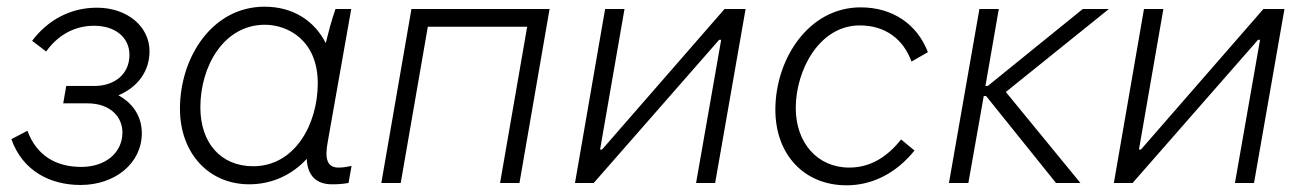

<svg xmlns="http://www.w3.org/2000/svg" viewBox="-20 -547 3897 574"><path d="M221 6C323 6 404 -58 404 -149C404 -196 380 -237 334 -262C393 -287 427 -335 427 -394C427 -468 360 -524 270 -524C190 -524 123 -487 76 -425L118 -393C152 -441 202 -470 261 -470C326 -470 367 -434 367 -383C367 -324 321 -290 262 -290H178L169 -238H242C308 -238 346 -199 346 -151C346 -90 295 -48 223 -48C146 -48 89 -83 62 -156L14 -131C48 -35 131 6 221 6Z M972 4C991 4 1005 3 1022 0L1031 -51C1017 -48 1006 -46 992 -46C958 -46 950 -72 960 -124L1030 -520H983C972 -490 961 -447 954 -418C920 -485 856 -527 771 -527C614 -527 518 -375 518 -222C518 -89 604 4 725 4C794 4 854 -25 897 -72C899 -22 926 4 972 4ZM772 -473C840 -473 930 -427 930 -298C930 -175 861 -50 737 -50C640 -50 579 -120 579 -226C579 -349 649 -473 772 -473Z M1120 0H1178L1259 -467H1556L1475 0H1533L1623 -520H1210Z M1699 0H1755L2130 -428H2136L2061 0H2118L2209 -520H2146L1780 -100H1774L1847 -520H1789Z M2511 7C2589 7 2660 -30 2714 -97L2674 -130C2634 -80 2584 -46 2519 -46C2423 -46 2359 -121 2359 -224C2359 -338 2430 -471 2550 -471C2628 -471 2681 -429 2705 -363L2754 -391C2722 -475 2648 -525 2553 -525C2397 -525 2298 -370 2298 -219C2298 -86 2383 7 2511 7Z M2817 0H2875L2921 -260H2928L3137 0H3210L2987 -272L3295 -520H3217L2933 -290H2926L2966 -520H2908Z M3310 0H3366L3741 -428H3747L3672 0H3729L3820 -520H3757L3391 -100H3385L3458 -520H3400Z"/></svg>

Font: Fixel Text 20240404 Light
Style: Italic
Weight: 300
Width: 4
Italic angle: -10°
Designer: AlfaBravo + MacPaw
Foundry: Kyrylo Tkachov, Marchela Mozhyna, Serhii Makarenko, Maria Weinstein, Zakhar Kryvoshyya
Version: Version 1.211;Glyphs 3.2 (3225)